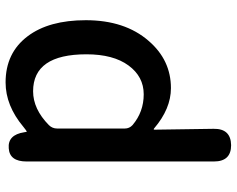

<svg xmlns="http://www.w3.org/2000/svg" viewBox="-98 -506 827 670"><g transform="rotate(-90 315.0 -170.5)"><path d="M144 223Q87 223 87 163V-491Q87 -550 133 -553Q180 -557 189 -499Q190 -490 191.5 -490Q193 -490 208 -502Q282 -564 363 -564Q466 -564 524 -487Q580 -413 580 -284Q580 -148 508 -65Q441 13 343 13Q271 13 202 -46Q198 -49 198 -44L201 162Q202 222 144 223ZM461 -282Q461 -468 332 -468Q270 -468 214 -413Q202 -401 202 -384V-148Q202 -132 214 -121Q260 -82 321.5 -82Q383 -82 422 -135Q461 -188 461 -282Z"/></g></svg>

Font: Resource Han Rounded TW Medium
Style: Regular
Weight: 500
Designer: Cyano Hao (round all glyphs); Ryoko NISHIZUKA 西塚涼子 (kana, bopomofo & ideographs); Paul D. Hunt (Latin, Greek & Cyrillic)
Foundry: Cyano Hao
Version: 0.990